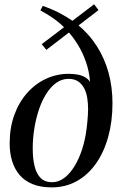

<svg xmlns="http://www.w3.org/2000/svg" viewBox="-20 -842 558 874"><path d="M215.5 11Q164.5 11 128 -4Q91.5 -19 68.8 -46Q46 -73 35 -109.5Q24 -146 24 -189Q24 -260.5 45.2 -318.8Q66.5 -377 103.8 -419Q141 -461 189.8 -483.5Q238.5 -506 293 -506Q314.5 -506 333.2 -502.5Q352 -499 366.5 -491Q381 -483 390 -469Q386 -518 371.2 -560.2Q356.5 -602.5 335 -637.5Q313.5 -672.5 289 -699.5L307 -704L191 -615L170 -641L282 -726L279.5 -710Q254 -736.5 224.8 -757.2Q195.5 -778 164 -794.5L174.5 -815Q214 -802 250.8 -782.8Q287.5 -763.5 317 -742.5L304 -743L408.5 -822.5L428.5 -796L332 -722L330.5 -732.5Q384.5 -688.5 420.2 -632.8Q456 -577 474 -511.5Q492 -446 492 -372Q492 -289 472.5 -218.8Q453 -148.5 416.5 -97Q380 -45.5 329 -17.2Q278 11 215.5 11ZM216.5 -12.5Q246.5 -12.5 272.5 -32Q298.5 -51.5 319.2 -85.5Q340 -119.5 354 -163Q368 -206.5 374 -255Q376 -269.5 377.5 -285.8Q379 -302 380 -317.8Q381 -333.5 381 -345.5Q381 -372.5 377 -397Q373 -421.5 362.8 -440.8Q352.5 -460 335.5 -471.5Q318.5 -483 292 -483Q261.5 -483 236 -464.8Q210.5 -446.5 190.5 -414.8Q170.5 -383 157 -342.5Q143.5 -302 136.2 -256.8Q129 -211.5 129 -166Q129 -119 137.8 -84.2Q146.5 -49.5 165.8 -31Q185 -12.5 216.5 -12.5Z"/></svg>

Font: Merriweather 144pt
Style: Italic
Weight: 400
Italic angle: -7.8°
Version: Version 2.101